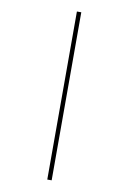

<svg xmlns="http://www.w3.org/2000/svg" viewBox="-106 -894 751 1123"><g transform="rotate(10 270.0 -333.0)"><path d="M257 -832H283V166H257Z"/></g></svg>

Font: Noto Sans Devanagari Thin
Style: Regular
Weight: 100
Designer: Jelle Bosma - Monotype Design Team
Foundry: Monotype Imaging Inc.
Version: Version 2.004; ttfautohint (v1.8.4.7-5d5b)